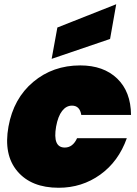

<svg xmlns="http://www.w3.org/2000/svg" viewBox="-20 -880 649 907"><path d="M359 -571Q469 -571 533.5 -509Q598 -447 599 -337H364Q357 -381 320 -381Q293 -381 273.5 -356Q254 -331 245 -282Q228 -183 286 -183Q324 -183 344 -227H579Q540 -117 453.5 -55Q367 7 257 7Q128 7 62 -71Q-4 -149 20 -282Q44 -415 137 -493Q230 -571 359 -571ZM251 -750 529 -860 500 -696 224 -602Z"/></svg>

Font: Poppins Black
Style: Italic
Weight: 900
Italic angle: -10°
Designer: Ninad Kale (Devanagari), Jonny Pinhorn (Latin)
Foundry: Indian Type Foundry
Version: Version 3.200;PS 1.000;hotconv 16.6.54;makeotf.lib2.5.65590